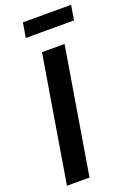

<svg xmlns="http://www.w3.org/2000/svg" viewBox="-171 -979 724 1042"><g transform="rotate(-20 191.5 -457.5)"><path d="M276.9 -727.5 156.2 0H25.9L146.5 -727.5ZM382.8 -915 368.7 -830.1H90.3L104.5 -915Z"/></g></svg>

Font: Inter 17pt SemiBold
Style: Italic
Weight: 600
Italic angle: -9.3988°
Version: Version 4.001;git-66647c0bb